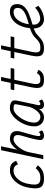

<svg xmlns="http://www.w3.org/2000/svg" viewBox="1373 -2213 854 3640"><g transform="rotate(-90 1800.0 -393.0)"><path d="M431 -144 486 -102Q449 -58 413.5 -32.5Q378 -7 335 3.5Q292 14 230 14Q145 14 101 -16.5Q57 -47 50.5 -118.5Q44 -190 70 -313Q85 -383 116.5 -441.5Q148 -500 190.5 -542.5Q233 -585 282.5 -608.5Q332 -632 382 -632Q436 -632 471 -621Q506 -610 529.5 -584.5Q553 -559 572 -514L505 -479Q491 -512 474.5 -530.5Q458 -549 435 -556Q412 -563 376 -563Q328 -563 279.5 -530Q231 -497 193 -439Q155 -381 139 -305Q118 -209 121 -154.5Q124 -100 152.5 -77.5Q181 -55 236 -55Q284 -55 315.5 -63Q347 -71 373.5 -90Q400 -109 431 -144Z M1117 -87 1149 -28Q1136 -9 1106 2.5Q1076 14 1045 14Q1009 14 987 -4.5Q965 -23 966 -53Q965 -82 975 -133Q985 -184 1003 -252.5Q1021 -321 1045 -400Q1071 -486 1053 -524.5Q1035 -563 978 -563Q950 -563 920 -546Q890 -529 860.5 -499Q831 -469 806 -432.5Q781 -396 763 -357Q745 -318 737 -282L678 0H603L773 -800H847L782 -492Q824 -556 876.5 -594Q929 -632 984 -632Q1085 -632 1119 -573Q1153 -514 1115 -393Q1094 -324 1077 -262Q1060 -200 1050 -153Q1040 -106 1040 -79Q1040 -68 1048 -61.5Q1056 -55 1068 -55Q1080 -55 1093.5 -64Q1107 -73 1117 -87Z M1703 -87 1735 -28Q1722 -9 1692 2.5Q1662 14 1631 14Q1596 14 1574.5 -4Q1553 -22 1552 -49Q1552 -58 1552.5 -68Q1553 -78 1555 -82Q1526 -38 1484.5 -12Q1443 14 1400 14Q1347 14 1307 -9Q1267 -32 1245.5 -73Q1224 -114 1224 -168Q1224 -232 1243.5 -298Q1263 -364 1297.5 -424Q1332 -484 1375.5 -531Q1419 -578 1467.5 -605Q1516 -632 1563 -632Q1636 -632 1676.5 -610.5Q1717 -589 1717 -536Q1717 -532 1715.5 -520.5Q1714 -509 1709 -483.5Q1704 -458 1694.5 -411.5Q1685 -365 1669 -291Q1653 -217 1629 -108Q1625 -82 1627.5 -68.5Q1630 -55 1654 -55Q1666 -55 1679.5 -64Q1693 -73 1703 -87ZM1405 -55Q1441 -55 1476.5 -81.5Q1512 -108 1542.5 -154Q1573 -200 1592 -258Q1615 -367 1629.5 -439Q1644 -511 1645 -527Q1644 -548 1624.5 -555.5Q1605 -563 1558 -563Q1525 -563 1489 -539.5Q1453 -516 1418.5 -475Q1384 -434 1356.5 -383.5Q1329 -333 1312.5 -278.5Q1296 -224 1295 -173Q1296 -120 1326.5 -87.5Q1357 -55 1405 -55Z M2101 14Q1998 14 1968 -40.5Q1938 -95 1964 -218L2034 -549H1910L1925 -618H2049L2087 -800H2161L2123 -618H2331L2316 -549H2108L2036 -214Q2018 -126 2033 -90.5Q2048 -55 2107 -55Q2144 -55 2166.5 -61Q2189 -67 2204 -81.5Q2219 -96 2233 -120L2298 -91Q2276 -51 2250.5 -28Q2225 -5 2189.5 4.5Q2154 14 2101 14Z M2919 -164Q2954 -198 3007.5 -221.5Q3061 -245 3123 -262.5Q3185 -280 3246 -298.5Q3307 -317 3357.5 -341Q3408 -365 3439 -400.5Q3470 -436 3470 -490Q3470 -526 3448 -544.5Q3426 -563 3395 -563Q3343 -563 3298.5 -535Q3254 -507 3221.5 -455Q3189 -403 3171 -331Q3153 -259 3153 -172Q3153 -121 3186 -89.5Q3219 -58 3265 -58Q3300 -58 3338 -70.5Q3376 -83 3411.5 -105Q3447 -127 3474 -155L3510 -93Q3476 -61 3432.5 -37Q3389 -13 3343 0.5Q3297 14 3254 14Q3205 14 3166 -9.5Q3127 -33 3104.5 -75Q3082 -117 3082 -171Q3082 -274 3105 -358.5Q3128 -443 3170.5 -504Q3213 -565 3271.5 -598.5Q3330 -632 3401 -632Q3468 -632 3505 -598.5Q3542 -565 3542 -495Q3542 -437 3517 -395Q3492 -353 3449.5 -323Q3407 -293 3354 -271Q3301 -249 3244.5 -231.5Q3188 -214 3134.5 -198Q3081 -182 3037.5 -163.5Q2994 -145 2968 -120Q2925 -79 2892.5 -52.5Q2860 -26 2831 -12Q2802 2 2771.5 8Q2741 14 2701 14Q2598 14 2568 -40.5Q2538 -95 2564 -218L2634 -549H2510L2525 -618H2649L2687 -800H2761L2723 -618H2931L2916 -549H2708L2636 -214Q2618 -126 2633 -90.5Q2648 -55 2707 -55Q2735 -55 2757 -57.5Q2779 -60 2801.5 -70Q2824 -80 2852 -102.5Q2880 -125 2919 -164Z"/></g></svg>

Font: Victor Mono
Style: Italic
Weight: 400
Italic angle: -12°
Monospace: yes
Designer: Rune Bjørnerås
Version: Version 1.561;gftools[0.9.30]